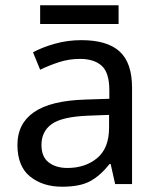

<svg xmlns="http://www.w3.org/2000/svg" viewBox="-20 -697 601 727"><path d="M288 -545Q386 -545 433 -502Q480 -459 480 -365V0H416L399 -76H395Q360 -32 321.5 -11Q283 10 215 10Q142 10 94 -28.5Q46 -67 46 -149Q46 -229 109 -272.5Q172 -316 303 -320L394 -323V-355Q394 -422 365 -448Q336 -474 283 -474Q241 -474 203 -461.5Q165 -449 132 -433L105 -499Q140 -518 188 -531.5Q236 -545 288 -545ZM314 -259Q214 -255 175.5 -227Q137 -199 137 -148Q137 -103 164.5 -82Q192 -61 235 -61Q303 -61 348 -98.5Q393 -136 393 -214V-262ZM429 -677V-606H132V-677Z"/></svg>

Font: Noto Sans Chakma
Style: Regular
Weight: 400
Designer: Zachary Quinn Scheuren - Monotype Design Team
Foundry: Monotype Imaging Inc.
Version: Version 2.003; ttfautohint (v1.8.4.7-5d5b)